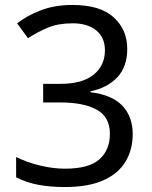

<svg xmlns="http://www.w3.org/2000/svg" viewBox="-20 -744 612 774"><path d="M493 -547Q493 -475 453 -432.5Q413 -390 345 -376V-372Q431 -362 473 -318Q515 -274 515 -203Q515 -141 486 -92.5Q457 -44 396.5 -17Q336 10 241 10Q185 10 137 1.5Q89 -7 45 -29V-111Q90 -89 142 -76.5Q194 -64 242 -64Q338 -64 380.5 -101.5Q423 -139 423 -205Q423 -272 370.5 -301.5Q318 -331 223 -331H154V-406H224Q312 -406 357.5 -443Q403 -480 403 -541Q403 -593 368 -621.5Q333 -650 273 -650Q215 -650 174 -633Q133 -616 93 -590L49 -650Q87 -680 143.5 -702Q200 -724 272 -724Q384 -724 438.5 -674Q493 -624 493 -547Z"/></svg>

Font: Noto Sans Takri
Style: Regular
Weight: 400
Designer: Monotype Design Team
Foundry: Monotype Imaging Inc.
Version: Version 2.003; ttfautohint (v1.8.4.7-5d5b)